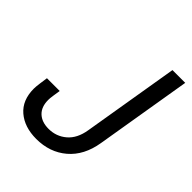

<svg xmlns="http://www.w3.org/2000/svg" viewBox="-206 -847 976 976"><g transform="rotate(45 281.5 -359.5)"><path d="M221.7 9.8Q136.7 9.8 84.5 -34.9Q32.2 -79.6 32.2 -162.6Q32.2 -169.9 33 -178.7Q33.7 -187.5 35.9 -203.6Q38.1 -219.7 42 -247.1H133.8Q129.9 -221.7 127.7 -207.5Q125.5 -193.4 125 -186.3Q124.5 -179.2 124.5 -173.8Q124.5 -124 152.6 -97.4Q180.7 -70.8 229.5 -70.8Q284.7 -70.8 325.4 -105.5Q366.2 -140.1 377.4 -208L463.9 -727.5H555.7L469.2 -208Q452.1 -104 385.3 -47.1Q318.4 9.8 221.7 9.8Z"/></g></svg>

Font: Inter 18pt
Style: Italic
Weight: 400
Italic angle: -9.3988°
Designer: Rasmus Andersson
Foundry: rsms
Version: Version 4.001;git-66647c0bb